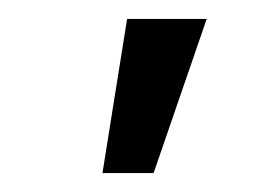

<svg xmlns="http://www.w3.org/2000/svg" viewBox="-20 -801 296 205"><path d="M115.7 -780.8H200.7L144 -616.2H89.4Z"/></svg>

Font: Roboto-ThirdPerson-AD3FC
Style: ThirdPerson-AD3FC
Weight: 400
Designer: Google
Version: Version 2.137; 2017